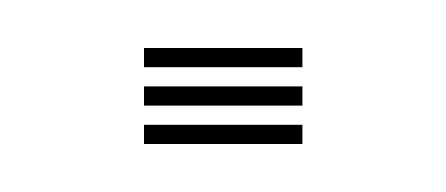

<svg xmlns="http://www.w3.org/2000/svg" viewBox="-20 -60 186 80"><path d="M40 0V-8H106V0ZM40 -32V-40H106V-32ZM40 -16V-24H106V-16Z"/></svg>

Font: Big Shoulders Inline Text Thin Thin
Style: Regular
Weight: 250
Version: Version 2.002